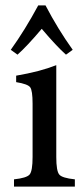

<svg xmlns="http://www.w3.org/2000/svg" viewBox="-20 -693 313 713"><path d="M250 -508 225 -490Q190 -521 135 -586Q80 -521 45 -490L20 -508Q73 -582 122 -673H149Q195 -585 250 -508ZM258 0H32V-27Q79 -32 90 -45Q101 -58 101 -110V-308Q101 -357 92 -369Q83 -381 40 -388V-412Q128 -427 189 -451V-110Q189 -58 200 -45Q210 -32 258 -27Z"/></svg>

Font: Triodion
Style: Regular
Weight: 400
Version: Version 1.201; ttfautohint (v1.8.4.7-5d5b)